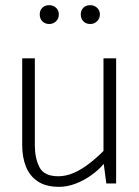

<svg xmlns="http://www.w3.org/2000/svg" viewBox="-20 -711 540 744"><path d="M381 -485V-126Q353 -98 323.5 -75.5Q294 -53 264.5 -40.5Q235 -28 206 -28Q151 -28 133 -63Q115 -98 115 -148V-485H66V-148Q66 -102 80.5 -65.5Q95 -29 126.5 -8Q158 13 210 13Q240 13 272 1Q304 -11 333 -31.5Q362 -52 382 -76L392 0H430V-485ZM171 -618Q186 -618 197 -628.5Q208 -639 208 -655Q208 -671 197 -681Q186 -691 171 -691Q154 -691 144 -681Q134 -671 134 -655Q134 -639 144 -628.5Q154 -618 171 -618ZM330 -618Q345 -618 356 -628.5Q367 -639 367 -655Q367 -671 356 -681Q345 -691 330 -691Q313 -691 303 -681Q293 -671 293 -655Q293 -639 303 -628.5Q313 -618 330 -618Z"/></svg>

Font: Catamaran Thin Thin
Style: Regular
Weight: 250
Version: Version 2.000